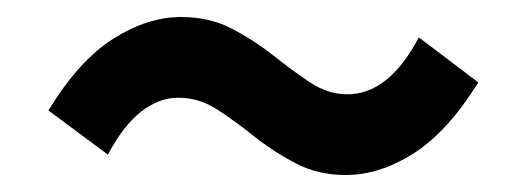

<svg xmlns="http://www.w3.org/2000/svg" viewBox="-20 -486 620 226"><path d="M387 -280Q354 -280 327.5 -294Q301 -308 278.5 -326Q256 -344 235 -357.5Q214 -371 190 -371Q167 -371 146 -354.5Q125 -338 107 -304L37 -356Q73 -415 113.5 -440.5Q154 -466 193 -466Q227 -466 253.5 -452Q280 -438 302 -420.5Q324 -403 345 -389Q366 -375 389 -375Q413 -375 434 -391.5Q455 -408 473 -442L543 -389Q507 -331 467 -305.5Q427 -280 387 -280Z"/></svg>

Font: Noto Sans TC SemiBold
Style: Regular
Weight: 600
Designer: Ryoko NISHIZUKA  (kana, bopomofo & ideographs); Paul D. Hunt (Latin, Greek & Cyrillic); Sandoll Communications , Soo-you
Foundry: Adobe
Version: Version 2.004-H2;hotconv 1.0.118;makeotfexe 2.5.65603